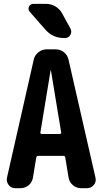

<svg xmlns="http://www.w3.org/2000/svg" viewBox="-20 -990 540 1010"><path d="M221.7 -969.7Q248 -969.7 271 -956.5Q293.9 -943.4 306.6 -919.9L350.6 -839.8Q359.4 -823.2 350.1 -806.6Q340.8 -790 322.3 -790H316.4Q258.8 -790 220.7 -832L136.7 -927.7Q126 -939.5 132.3 -954.6Q138.7 -969.7 156.2 -969.7ZM294.9 -285.2Q297.9 -285.2 300.3 -287.6Q302.7 -290 301.8 -293L248 -619.1Q248 -620.1 247.1 -620.1Q246.1 -620.1 246.1 -619.1L192.4 -293Q191.4 -290 193.8 -287.6Q196.3 -285.2 199.2 -285.2ZM340.8 -674.8 482.4 -54.7Q487.3 -33.2 473.1 -16.6Q459 0 436.5 0H407.2Q381.8 0 363.3 -16.1Q344.7 -32.2 340.8 -55.7L323.2 -162.1Q321.3 -169.9 314.5 -169.9H179.7Q172.9 -169.9 170.9 -162.1L153.3 -55.7Q149.4 -31.2 130.9 -15.6Q112.3 0 86.9 0H60.5Q38.1 0 25.4 -17.1Q12.7 -34.2 16.6 -54.7L157.2 -674.8Q162.1 -699.2 181.6 -714.8Q201.2 -730.5 225.6 -730.5H272.5Q297.9 -730.5 316.9 -714.8Q335.9 -699.2 340.8 -674.8Z"/></svg>

Font: Rounded Mgen+ 1m bold
Style: Bold
Weight: 700
Designer: [Source Han Sans]
Ryoko NISHIZUKA  (kana & ideographs); Paul D. Hunt (Latin, Greek & Cyrillic); Wenlong ZHANG  (bopomofo
Version: Version 1.059.20150602